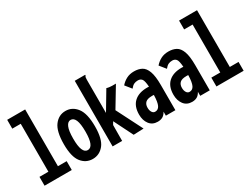

<svg xmlns="http://www.w3.org/2000/svg" viewBox="-56 -1175 2213 1693"><g transform="rotate(-30 1050.0 -328.5)"><path d="M37 0V-90H128V-578H42V-668H225V-90H314V0Z M525 9Q456 9 411.5 -47Q367 -103 367 -231Q367 -362 411.5 -420.5Q456 -479 525 -479Q594 -479 639 -420.5Q684 -362 684 -231Q684 -103 639 -47Q594 9 525 9ZM525 -81Q588 -81 588 -232Q588 -313 572 -350.5Q556 -388 525 -388Q496 -388 479.5 -350.5Q463 -313 463 -232Q463 -81 525 -81Z M845 -190 828 -161 827 0H730V-668H836V-660Q830 -654 828.5 -646.5Q827 -639 827 -623V-285L939 -473Q950 -469 966.5 -467Q983 -465 994 -465H1032L911 -264L1045 0L942 4Z M1185 11Q1131 11 1101.5 -28Q1072 -67 1072 -126Q1072 -210 1119.5 -253.5Q1167 -297 1253 -297Q1261 -297 1271 -296Q1267 -357 1253 -375Q1239 -393 1213 -393Q1190 -393 1172.5 -384.5Q1155 -376 1137 -353L1087 -415Q1112 -444 1145.5 -461.5Q1179 -479 1223 -479Q1268 -479 1300.5 -461.5Q1333 -444 1351 -395.5Q1369 -347 1369 -256V0H1272V-41Q1256 -12 1235 -0.5Q1214 11 1185 11ZM1167 -141Q1167 -113 1178.5 -95Q1190 -77 1209 -77Q1240 -77 1255 -107.5Q1270 -138 1272 -211Q1267 -212 1262.5 -212Q1258 -212 1253 -212Q1206 -212 1186.5 -193.5Q1167 -175 1167 -141Z M1535 11Q1481 11 1451.5 -28Q1422 -67 1422 -126Q1422 -210 1469.5 -253.5Q1517 -297 1603 -297Q1611 -297 1621 -296Q1617 -357 1603 -375Q1589 -393 1563 -393Q1540 -393 1522.5 -384.5Q1505 -376 1487 -353L1437 -415Q1462 -444 1495.5 -461.5Q1529 -479 1573 -479Q1618 -479 1650.5 -461.5Q1683 -444 1701 -395.5Q1719 -347 1719 -256V0H1622V-41Q1606 -12 1585 -0.5Q1564 11 1535 11ZM1517 -141Q1517 -113 1528.5 -95Q1540 -77 1559 -77Q1590 -77 1605 -107.5Q1620 -138 1622 -211Q1617 -212 1612.5 -212Q1608 -212 1603 -212Q1556 -212 1536.5 -193.5Q1517 -175 1517 -141Z M1787 0V-90H1878V-578H1792V-668H1975V-90H2064V0Z"/></g></svg>

Font: Inconsolata ExtraCondensed ExtraBold
Style: Regular
Weight: 800
Width: 2
Monospace: yes
Designer: Raph Levien, Cyreal, Brenton Simpson
Foundry: Raph Levien, Cyreal, Google
Version: Version 3.001; ttfautohint (v1.8.2.53-6de2)